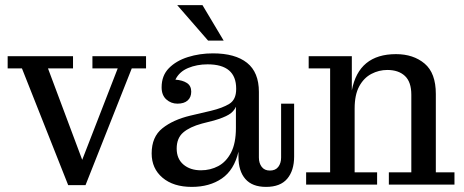

<svg xmlns="http://www.w3.org/2000/svg" viewBox="-20 -723 1818 752"><path d="M247 2 66 -455H10V-503H266V-455H168L302 -97L441 -455H342V-503H552V-455H496L315 2Z M795 -564 674 -703H773L856 -564ZM731 9Q659 9 616.5 -27Q574 -63 574 -122Q574 -187 616 -220.5Q658 -254 725 -270L806 -289Q852 -300 878.5 -316.5Q905 -333 905 -374V-376Q905 -471 793 -471Q751 -471 716.5 -456.5Q682 -442 667 -411Q695 -409 712 -398Q729 -387 729 -364Q729 -342 715 -329.5Q701 -317 675 -317Q650 -317 631.5 -333.5Q613 -350 613 -381Q613 -427 641.5 -456Q670 -485 716 -499.5Q762 -514 814 -514Q901 -514 947.5 -477Q994 -440 994 -363V-106Q994 -84 1005 -69.5Q1016 -55 1037 -55Q1059 -55 1070 -69.5Q1081 -84 1081 -106V-317H1132V-110Q1132 -55 1105 -23Q1078 9 1022 9Q968 9 941 -22Q914 -53 914 -109V-129Q897 -57 849 -24Q801 9 731 9ZM672 -141Q672 -101 698.5 -78.5Q725 -56 767 -56Q804 -56 835 -72.5Q866 -89 885 -125.5Q904 -162 904 -222V-305Q896 -286 876 -274Q856 -262 818 -251L771 -239Q723 -226 697.5 -204Q672 -182 672 -141Z M1179 0V-48H1273V-455H1189V-503H1358V-369Q1385 -511 1531 -511Q1599 -511 1643 -474Q1687 -437 1687 -355V-48H1760V0H1503V-48H1591V-352Q1591 -402 1566 -425.5Q1541 -449 1497 -449Q1464 -449 1434.5 -433.5Q1405 -418 1387 -385Q1369 -352 1369 -298V-48H1457V0Z"/></svg>

Font: Montagu Slab 144pt
Style: Regular
Weight: 400
Designer: Florian Karsten
Foundry: Florian Karsten
Version: Version 1.000; ttfautohint (v1.8.3)